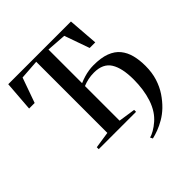

<svg xmlns="http://www.w3.org/2000/svg" viewBox="-247 -916 1298 1298"><g transform="rotate(-45 402.0 -267.5)"><path d="M470.5 208 461.5 190Q479 186 504.5 171.5Q530 157 555.5 134.8Q581 112.5 599.5 84.5Q621.5 51 635 10.2Q648.5 -30.5 654.8 -75.2Q661 -120 661 -166.5Q661 -275 625.5 -332Q590 -389 504 -389Q474 -389 448 -383.5Q422 -378 396.5 -367.5V-36.5L517.5 -18.5V0H160.5V-18.5L279.5 -36.5V-716.5L139 -706.5L75 -527H22L38.5 -743H638L654.5 -527H601L537.5 -706.5L396.5 -716.5V-395Q421 -405.5 444.5 -412.5Q468 -419.5 490.8 -423Q513.5 -426.5 535 -426.5Q607.5 -427 655.8 -408.8Q704 -390.5 731.5 -356.5Q759 -322.5 770.8 -276.2Q782.5 -230 782.5 -174.5Q782.5 -110.5 766 -58.5Q749.5 -6.5 722 34.5Q694.5 75.5 661 108Q629.5 138 595.2 158Q561 178 528.8 190Q496.5 202 470.5 208Z"/></g></svg>

Font: Merriweather 144pt Medium
Style: Regular
Weight: 500
Version: Version 2.100